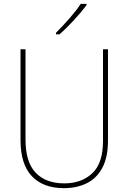

<svg xmlns="http://www.w3.org/2000/svg" viewBox="-20 -971 669 1001"><path d="M543 -239Q543 -151 513.5 -96Q484 -41 432 -15.5Q380 10 314 10Q205 10 146 -52.5Q87 -115 87 -240V-714H113V-243Q113 -126 166 -70.5Q219 -15 315 -15Q405 -15 461 -67.5Q517 -120 517 -236V-714H543ZM431 -944Q405 -909 365.5 -866Q326 -823 290 -792H272V-800Q306 -834 342 -875Q378 -916 401 -951H431Z"/></svg>

Font: Noto Sans Myanmar UI SemiCondensed Thin
Style: Regular
Weight: 100
Width: 4
Designer: Monotype Design Team
Foundry: Monotype Imaging Inc.
Version: Version 2.103; ttfautohint (v1.8.4.7-5d5b)